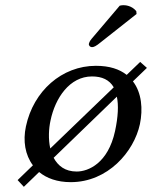

<svg xmlns="http://www.w3.org/2000/svg" viewBox="-20 -693 587 741"><path d="M521 -454 469 -404C441 -426 403 -439 350 -439C219 -439 109 -342 80 -205C68 -149 77 -95 107 -55L48 2L72 28L131 -29C160 -5 201 10 253 10C396 10 497 -107 520 -214C532 -272 527 -335 493 -379L547 -431ZM431 -320C438 -287 436 -243 424 -187C397 -63 321 -31 276 -31C231 -31 204 -53 187 -84ZM335 -398C374 -398 402 -385 419 -356L174 -120C166 -156 168 -196 175 -228C193 -315 249 -398 335 -398ZM442 -671 341 -552C330 -539 326 -535 323 -524C322 -517 328 -511 335 -511C342 -511 351 -515 369 -530L507 -639L506 -650C488 -672 463 -673 456 -673C451 -673 445 -672 442 -671Z"/></svg>

Font: Libertinus Sans
Style: Italic
Weight: 400
Italic angle: -12°
Designer: Philipp H. Poll, Khaled Hosny
Foundry: Caleb Maclennan
Version: Version 7.050;RELEASE